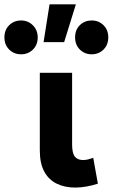

<svg xmlns="http://www.w3.org/2000/svg" viewBox="-114 -834 510 868"><path d="M226 14Q178.5 14 142.2 -3.8Q106 -21.5 86 -58.5Q66 -95.5 66 -154V-505H212V-181Q212 -142 224.2 -126.2Q236.5 -110.5 262 -110.5Q272 -110.5 283.5 -113.2Q295 -116 307.5 -120.5L328.5 -3.5Q301.5 5 275.5 9.5Q249.5 14 226 14ZM83 -643.5 110 -814.5H229L176 -643.5ZM-18.5 -588.5Q-50.5 -588.5 -72.2 -609.8Q-94 -631 -94 -665Q-94 -699 -72.2 -720.2Q-50.5 -741.5 -18.5 -741.5Q12.5 -741.5 34.5 -719.8Q56.5 -698 56.5 -665Q56.5 -631 34.8 -609.8Q13 -588.5 -18.5 -588.5ZM300.5 -588.5Q269 -588.5 247.2 -609.8Q225.5 -631 225.5 -665Q225.5 -699.5 247.2 -720.5Q269 -741.5 300.5 -741.5Q332 -741.5 353.8 -720.2Q375.5 -699 375.5 -665Q375.5 -631 353.8 -609.8Q332 -588.5 300.5 -588.5Z"/></svg>

Font: Geologica SemiBold
Style: Regular
Weight: 600
Designer: Sindre Bremnes, Frode Helland
Foundry: Monokrom Skriftforlag AS
Version: Version 1.010;gftools[0.9.28]